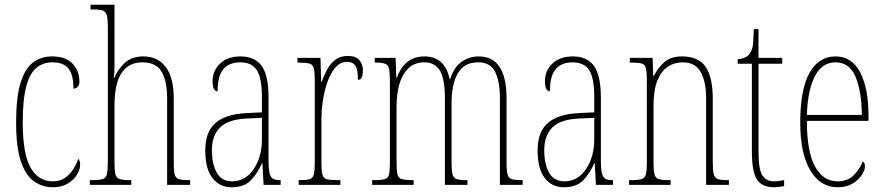

<svg xmlns="http://www.w3.org/2000/svg" viewBox="-20 -780 3727 810"><path d="M203 10Q159 10 123.5 -15Q88 -40 68 -99.5Q48 -159 48 -263Q48 -371 67 -431.5Q86 -492 120 -517Q154 -542 200 -542Q257 -542 286 -511.5Q315 -481 315 -437Q315 -420 307 -413Q299 -406 290 -406Q290 -462 270 -489.5Q250 -517 200 -517Q163 -517 135 -495Q107 -473 91.5 -418Q76 -363 76 -264Q76 -131 109 -73Q142 -15 203 -15Q233 -15 254 -29.5Q275 -44 289 -66Q303 -88 310 -110Q314 -106 316 -100Q318 -94 318 -83Q318 -65 304.5 -43Q291 -21 265.5 -5.5Q240 10 203 10Z M359 0V-20H368Q399 -20 413 -24.5Q427 -29 431 -45Q435 -61 435 -96V-664Q435 -698 431 -714Q427 -730 415 -735Q403 -740 378 -740H362V-760H463V-495Q463 -478 460 -451H462Q476 -486 505.5 -514Q535 -542 586 -542Q645 -542 679 -497.5Q713 -453 713 -364V-94Q713 -61 716.5 -45.5Q720 -30 733 -25Q746 -20 774 -20H782V0H685V-364Q685 -438 662 -477.5Q639 -517 580 -517Q523 -517 493 -472.5Q463 -428 463 -333V-96Q463 -61 467 -45Q471 -29 485 -24.5Q499 -20 529 -20H534V0Z M957 10Q907 10 876.5 -28.5Q846 -67 846 -146Q846 -224 889.5 -261.5Q933 -299 1022 -303L1085 -306V-371Q1085 -451 1063.5 -484Q1042 -517 994 -517Q947 -517 922.5 -488.5Q898 -460 898 -395Q877 -395 877 -438Q877 -482 908.5 -512Q940 -542 995 -542Q1054 -542 1083.5 -502.5Q1113 -463 1113 -366V-103Q1113 -66 1117.5 -48.5Q1122 -31 1132.5 -25.5Q1143 -20 1162 -20H1164V0H1092L1087 -91H1085Q1066 -48 1038 -19Q1010 10 957 10ZM959 -15Q997 -15 1025 -38.5Q1053 -62 1069 -102Q1085 -142 1085 -191V-283L1023 -280Q943 -277 908.5 -242.5Q874 -208 874 -146Q874 -88 894.5 -51.5Q915 -15 959 -15Z M1240 0V-20H1241Q1272 -20 1286 -24Q1300 -28 1304 -44Q1308 -60 1308 -96V-440Q1308 -476 1304 -492Q1300 -508 1285 -512Q1270 -516 1238 -516H1235V-536H1332L1335 -435H1337Q1346 -459 1359 -484.5Q1372 -510 1393.5 -527Q1415 -544 1447 -544Q1481 -544 1496 -526.5Q1511 -509 1511 -483Q1511 -466 1506.5 -454.5Q1502 -443 1490 -443Q1490 -462 1487.5 -479Q1485 -496 1475.5 -507.5Q1466 -519 1443 -519Q1416 -519 1396 -496.5Q1376 -474 1362.5 -437Q1349 -400 1342.5 -357.5Q1336 -315 1336 -274V-96Q1336 -60 1340 -44Q1344 -28 1359 -24Q1374 -20 1405 -20H1416V0Z M1550 0V-20H1559Q1590 -20 1604 -24.5Q1618 -29 1621.5 -45.5Q1625 -62 1625 -98V-432Q1625 -470 1622 -487.5Q1619 -505 1606 -510.5Q1593 -516 1563 -516H1561V-536H1649L1652 -451H1654Q1686 -542 1771 -542Q1857 -542 1877 -446H1879Q1895 -496 1927 -519Q1959 -542 2000 -542Q2117 -542 2117 -364V-91Q2117 -58 2121.5 -43Q2126 -28 2140 -24Q2154 -20 2183 -20H2185V0H2089V-364Q2089 -438 2068.5 -477.5Q2048 -517 1998 -517Q1955 -517 1930.5 -494Q1906 -471 1895.5 -432.5Q1885 -394 1885 -348V-96Q1885 -61 1889 -45Q1893 -29 1906.5 -24.5Q1920 -20 1949 -20H1952V0H1857V-364Q1857 -445 1836.5 -481Q1816 -517 1769 -517Q1728 -517 1702 -491Q1676 -465 1664.5 -423.5Q1653 -382 1653 -333V-98Q1653 -62 1656.5 -45.5Q1660 -29 1675 -24.5Q1690 -20 1723 -20H1725V0Z M2359 10Q2309 10 2278.5 -28.5Q2248 -67 2248 -146Q2248 -224 2291.5 -261.5Q2335 -299 2424 -303L2487 -306V-371Q2487 -451 2465.5 -484Q2444 -517 2396 -517Q2349 -517 2324.5 -488.5Q2300 -460 2300 -395Q2279 -395 2279 -438Q2279 -482 2310.5 -512Q2342 -542 2397 -542Q2456 -542 2485.5 -502.5Q2515 -463 2515 -366V-103Q2515 -66 2519.5 -48.5Q2524 -31 2534.5 -25.5Q2545 -20 2564 -20H2566V0H2494L2489 -91H2487Q2468 -48 2440 -19Q2412 10 2359 10ZM2361 -15Q2399 -15 2427 -38.5Q2455 -62 2471 -102Q2487 -142 2487 -191V-283L2425 -280Q2345 -277 2310.5 -242.5Q2276 -208 2276 -146Q2276 -88 2296.5 -51.5Q2317 -15 2361 -15Z M2634 0V-20H2642Q2673 -20 2687 -24.5Q2701 -29 2705 -45Q2709 -61 2709 -96V-441Q2709 -476 2705 -492Q2701 -508 2687 -512Q2673 -516 2642 -516H2637V-536H2733L2736 -459H2738Q2757 -496 2784 -519Q2811 -542 2858 -542Q2926 -542 2956.5 -498.5Q2987 -455 2987 -363V-96Q2987 -61 2991 -45Q2995 -29 3008.5 -24.5Q3022 -20 3051 -20H3055V0H2959V-364Q2959 -434 2936.5 -475.5Q2914 -517 2860 -517Q2826 -517 2798 -499Q2770 -481 2753.5 -440.5Q2737 -400 2737 -333V-96Q2737 -61 2741 -45Q2745 -29 2759 -24.5Q2773 -20 2803 -20H2809V0Z M3246 10Q3195 10 3173.5 -22.5Q3152 -55 3152 -141V-511H3092V-530Q3128 -533 3142 -553Q3155 -570 3157 -596Q3159 -622 3160 -657H3180V-536H3280V-511H3180V-140Q3180 -65 3196.5 -40Q3213 -15 3244 -15Q3256 -15 3265.5 -16.5Q3275 -18 3288 -20V5Q3263 10 3246 10Z M3513 10Q3441 10 3398.5 -61Q3356 -132 3356 -262Q3356 -403 3395 -472.5Q3434 -542 3505 -542Q3574 -542 3609 -474.5Q3644 -407 3644 -291V-270H3384Q3384 -140 3418.5 -77.5Q3453 -15 3513 -15Q3557 -15 3582.5 -41.5Q3608 -68 3620 -99Q3624 -97 3626.5 -92Q3629 -87 3629 -77Q3629 -62 3615.5 -41.5Q3602 -21 3576.5 -5.5Q3551 10 3513 10ZM3616 -295Q3615 -394 3589.5 -455.5Q3564 -517 3505 -517Q3447 -517 3417 -457Q3387 -397 3384 -295Z"/></svg>

Font: Noto Serif Tamil ExtraCondensed Thin
Style: Regular
Weight: 100
Width: 2
Designer: Indian Type Foundry, Tom Grace, and the Monotype Design Team
Foundry: Monotype Imaging Inc.
Version: Version 2.004; ttfautohint (v1.8.4.7-5d5b)